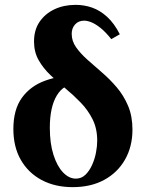

<svg xmlns="http://www.w3.org/2000/svg" viewBox="-20 -760 600 790"><path d="M275 -621Q275 -591 293 -565.5Q311 -540 339.5 -514.5Q368 -489 400 -461.5Q432 -434 460.5 -400.5Q489 -367 507 -324.5Q525 -282 525 -227Q525 -157 494.5 -103.5Q464 -50 409 -20Q354 10 279 10Q206 10 151 -19.5Q96 -49 65.5 -102.5Q35 -156 35 -229Q35 -309 70 -357.5Q105 -406 165.5 -428Q226 -450 300 -450L295 -415Q243 -415 214 -367.5Q185 -320 185 -234Q185 -170 200 -123Q215 -76 239.5 -50.5Q264 -25 292 -25Q315 -25 331.5 -41Q348 -57 359 -81.5Q370 -106 375 -132.5Q380 -159 380 -181Q380 -231 361 -269Q342 -307 312.5 -337.5Q283 -368 250 -395.5Q217 -423 187.5 -451Q158 -479 139 -512.5Q120 -546 120 -589Q120 -637 143 -670.5Q166 -704 204.5 -722Q243 -740 291 -740Q327 -740 359.5 -728.5Q392 -717 421 -690.5Q450 -664 473 -619L438 -599Q413 -630 392.5 -646Q372 -662 355.5 -668.5Q339 -675 326 -675Q303 -675 289 -659.5Q275 -644 275 -621Z"/></svg>

Font: Brygada 1918
Style: Regular
Weight: 400
Designer: Mateusz Machalski | Borys Kosmynka | Przemek Hoffer
Foundry: NIEPODLEGLA 2018
Version: Version 3.006